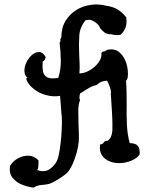

<svg xmlns="http://www.w3.org/2000/svg" viewBox="-20 -728 722 873"><path d="M570 -77Q593 -77 602.5 -68.5Q612 -60 614 -48Q616 -36 615 -26Q602 -8 578.5 2Q555 12 528.5 13.5Q502 15 479 6Q456 -3 443.5 -22Q431 -41 435 -71Q447 -72 451.5 -80Q456 -88 469 -88Q480 -95 485 -107.5Q490 -120 491 -136Q492 -168 489.5 -212.5Q487 -257 484 -300Q486 -313 480 -331Q474 -349 467 -361Q455 -361 443.5 -357Q432 -353 418 -341Q401 -338 378.5 -324.5Q356 -311 344 -303Q343 -300 341.5 -290.5Q340 -281 344 -273Q336 -253 336 -223.5Q336 -194 337 -163Q338 -142 338.5 -122Q339 -102 338 -84Q336 -60 328 -31.5Q320 -3 308.5 21.5Q297 46 284 59Q279 64 264 74.5Q249 85 232 94.5Q215 104 204 108Q188 112 169 113Q150 114 133 125Q111 123 83.5 113Q56 103 38 81.5Q20 60 26 26Q39 4 62.5 -8.5Q86 -21 111 -20Q136 -19 155 1Q155 4 155 7.5Q155 11 155 14Q155 24 154 32.5Q153 41 149 45Q183 58 208 39.5Q233 21 242 -4Q247 -19 251.5 -47Q256 -75 258.5 -106.5Q261 -138 261.5 -167.5Q262 -197 259 -215Q258 -225 256.5 -250.5Q255 -276 253 -292Q222 -287 190 -295.5Q158 -304 134 -323Q110 -342 100 -366Q98 -374 105 -374Q91 -386 91 -406Q91 -426 101 -446Q111 -466 126.5 -479Q142 -492 158.5 -491.5Q175 -491 188 -468Q186 -462 183 -456Q180 -450 174 -448Q172 -423 175.5 -404Q179 -385 194.5 -376.5Q210 -368 245 -374Q257 -412 256.5 -453Q256 -494 251 -533Q256 -541 254.5 -546Q253 -551 259 -558Q259 -602 278 -633Q297 -664 327 -682.5Q357 -701 392.5 -706Q428 -711 462 -702Q494 -698 516 -684Q538 -670 554 -649Q558 -619 550 -600.5Q542 -582 528 -570Q509 -566 486 -572Q467 -572 456.5 -579.5Q446 -587 435 -600Q431 -614 415 -625.5Q399 -637 388 -638Q384 -639 379 -637Q374 -635 371 -638Q343 -606 340.5 -566Q338 -526 340 -482Q341 -460 342 -438.5Q343 -417 341 -394Q366 -395 390 -409.5Q414 -424 429 -445.5Q444 -467 441 -487Q444 -493 449 -493.5Q454 -494 458 -495Q460 -498 463.5 -499Q467 -500 469 -502Q504 -508 525 -488.5Q546 -469 555 -438.5Q564 -408 561 -378Q559 -366 553 -361Q555 -336 555.5 -309.5Q556 -283 556 -255Q555 -208 557 -162Q559 -116 570 -77Z"/></svg>

Font: Yuji Mai
Style: Regular
Weight: 400
Designer: Kataoka Yuji
Foundry: Kinuta Font Factory
Version: Version 3.002